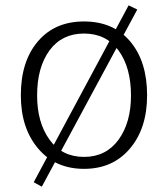

<svg xmlns="http://www.w3.org/2000/svg" viewBox="-20 -619 625 715"><path d="M459 -599.1 105.5 59.6 135.7 76.2 491.2 -583.5ZM464.4 -66.4Q527.8 -141.6 527.8 -264.2Q527.8 -390.1 464.8 -464.8Q401.9 -539.1 293 -539.1Q184.1 -539.1 121.1 -464.8Q57.6 -390.6 57.6 -264.2Q57.6 -142.1 121.6 -66.4Q185.5 9.8 293 9.8Q400.4 9.8 464.4 -66.4ZM293 -34.7Q210.9 -34.7 164.6 -98.6Q118.2 -162.6 118.2 -263.7Q118.2 -368.2 164.6 -431.6Q210.9 -494.1 293 -494.1Q375 -494.1 421.4 -431.2Q467.8 -367.7 467.8 -263.2Q467.8 -162.6 421.4 -98.6Q374.5 -34.7 293 -34.7Z"/></svg>

Font: My Font
Style: ExtraLight
Weight: 500
Designer: Vernon Adams
Foundry: newtypography
Version: Version 0.001